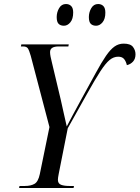

<svg xmlns="http://www.w3.org/2000/svg" viewBox="-20 -935 694 955"><path d="M75 0 77 -10H104Q133 -10 151.5 -20.5Q170 -31 178 -69L226 -303L133 -657Q125 -685 118.5 -694.5Q112 -704 95 -704H84L86 -714H322L320 -704H272Q229 -704 229 -676Q229 -666 231.5 -653.5Q234 -641 238 -625L282 -440Q288 -411 297 -372.5Q306 -334 312 -306Q325 -332 344.5 -367.5Q364 -403 386 -444Q428 -520 456.5 -572.5Q485 -625 507 -657Q529 -689 549.5 -703.5Q570 -718 595 -718Q629 -718 641.5 -701.5Q654 -685 654 -665Q654 -642 641.5 -628.5Q629 -615 611 -611Q607 -629 597.5 -641Q588 -653 568 -653Q545 -653 525 -636.5Q505 -620 479 -580Q453 -540 414.5 -471Q376 -402 317 -297L272 -70Q268 -50 268 -41Q268 -22 283.5 -16Q299 -10 325 -10H348L346 0ZM458 -807Q441 -807 431.5 -816.5Q422 -826 422 -850Q422 -874 434 -894.5Q446 -915 468 -915Q484 -915 494 -905Q504 -895 504 -872Q504 -841 490 -824Q476 -807 458 -807ZM298 -807Q281 -807 271.5 -816.5Q262 -826 262 -850Q262 -874 274 -894.5Q286 -915 308 -915Q324 -915 334 -905Q344 -895 344 -873Q344 -841 330 -824Q316 -807 298 -807Z"/></svg>

Font: Noto Serif Display Condensed
Style: Italic
Weight: 400
Width: 3
Italic angle: -12°
Designer: Monotype Design Team
Foundry: Monotype Imaging Inc.
Version: Version 2.009